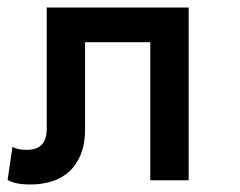

<svg xmlns="http://www.w3.org/2000/svg" viewBox="-66 -475 632 506"><path d="M431.2 -455.1V0H330.1V-363.8H158.2V-134.8Q158.2 -95.2 146.5 -67.1Q134.8 -39.1 115.5 -22Q96.2 -4.9 70.1 3.2Q43.9 11.2 14.2 11.2Q-26.9 11.2 -45.9 -1L-33.2 -87.9Q-25.9 -84 -17.3 -82Q-8.8 -80.1 4.9 -80.1Q57.1 -80.1 57.1 -134.8V-455.1Z"/></svg>

Font: Anonymous Pro
Style: Bold
Weight: 700
Monospace: yes
Designer: Mark Simonson
Version: Version 1.003